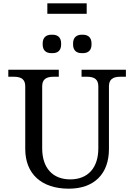

<svg xmlns="http://www.w3.org/2000/svg" viewBox="-20 -1120 808 1156"><path d="M394 16C547 16 636 -73 636 -223V-600C636 -640 657 -658 705 -658H738V-700H471V-658H503C551 -658 572 -640 572 -600V-227C572 -109 509 -40 403 -40C297 -40 234 -109 234 -227V-600C234 -640 255 -658 303 -658H334V-700H30V-658H63C111 -658 132 -640 132 -600V-223C132 -73 230 16 394 16ZM237 -852C237 -818 256 -800 289 -800H296C330 -800 348 -818 348 -852V-859C348 -892 330 -911 296 -911H289C256 -911 237 -892 237 -859ZM265 -1037H502V-1100H265ZM420 -852C420 -818 439 -800 472 -800H479C512 -800 531 -818 531 -852V-859C531 -892 512 -911 479 -911H472C439 -911 420 -892 420 -859Z"/></svg>

Font: LT Superior Serif Medium
Style: Regular
Weight: 500
Designer: Daniel Lyons
Foundry: LyonsType
Version: Version 2.120;FEAKit 1.0